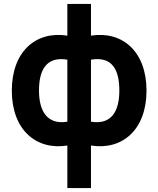

<svg xmlns="http://www.w3.org/2000/svg" viewBox="-20 -730 804 975"><path d="M442 225V9C600 34 724 -70 724 -270C724 -470 600 -574 442 -549V-710H322V-549C164 -574 40 -470 40 -270C40 -70 164 34 322 9V225ZM442 -427C550 -445 586 -376 586 -270C586 -164 545 -95 442 -112ZM322 -112C219 -95 178 -167 178 -270C178 -373 214 -445 322 -427Z"/></svg>

Font: Manrope ExtraBold
Style: Regular
Weight: 800
Designer: Mikhail Sharanda
Foundry: Mikhail Sharanda
Version: Version 4.505